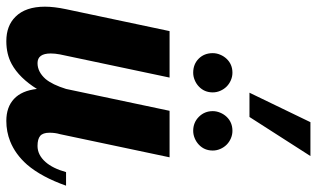

<svg xmlns="http://www.w3.org/2000/svg" viewBox="-222 -764 982 595"><g transform="rotate(90 269.5 -466.0)"><path d="M350.1 -936.5H455.1L334 -747.6H258.8ZM136.2 -633.8Q136.2 -645.5 140.9 -656.7Q145.5 -668 153.8 -676.8Q170.9 -694.8 196.8 -694.8Q209 -694.8 220.2 -689.9Q231.4 -685.1 239.7 -676.8Q248 -668.5 252.9 -657.2Q257.8 -646 257.8 -633.8Q257.8 -607.9 239.7 -590.8Q231 -582.5 219.7 -577.9Q208.5 -573.2 196.8 -573.2Q170.4 -573.2 153.3 -590.3Q136.2 -607.4 136.2 -633.8ZM333.5 -590.8Q315.9 -608.4 315.9 -633.8Q315.9 -645.5 320.6 -656.7Q325.2 -668 333.5 -676.8Q350.6 -694.8 377 -694.8Q389.2 -694.8 400.4 -689.9Q411.6 -685.1 419.9 -676.8Q428.2 -668.5 433.1 -657.2Q438 -646 438 -633.8Q438 -607.9 419.9 -590.8Q411.1 -582.5 399.9 -577.9Q388.7 -573.2 377 -573.2Q351.1 -573.2 333.5 -590.8ZM23.4 -22.5Q-7.8 -53.7 -7.8 -113.8Q-7.8 -142.1 0 -179.2L67.9 -500H211.9L140.1 -160.2Q137.2 -145 137.2 -131.8Q137.2 -90.8 167 -90.8Q194.3 -90.8 216.3 -115.7Q233.9 -136.7 247.1 -179.2L314.9 -500H459L387.2 -160.2Q382.8 -145.5 382.8 -127.9Q382.8 -107.4 392.6 -99.1Q402.3 -90.8 423.8 -90.8Q451.7 -90.8 473.6 -115.7Q493.2 -137.7 504.9 -179.2H546.9Q520 -103 481.9 -58.6Q449.7 -22 409.2 -5.9Q379.4 5.9 346.2 5.9Q303.2 5.9 277.8 -18.1Q252.4 -42 247.1 -88.9Q212.9 -34.2 169.9 -10.7Q139.2 5.9 99.1 5.9Q51.3 5.9 23.4 -22.5Z"/></g></svg>

Font: Pattaya
Style: Regular
Weight: 400
Designer: Pablo Impallari / Thai characters Designed by Thanarat Vachiruckul and Suppakit Chalermlarp
Foundry: Pablo Impallari
Version: Version 2.000